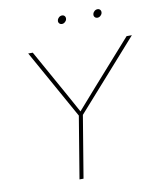

<svg xmlns="http://www.w3.org/2000/svg" viewBox="-96 -975 871 1051"><g transform="rotate(-10 339.5 -450.0)"><path d="M259.8 0 316.9 -344.7 103 -727.5H128.4L264.2 -484.4Q281.7 -453.1 298.8 -421.9Q315.9 -390.6 333 -359.4H324.2Q351.6 -390.6 379.2 -421.9Q406.7 -453.1 434.1 -484.4L649.9 -727.5H679.2L339.4 -344.7L282.2 0ZM510.7 -854.5Q501 -854.5 495.4 -861.3Q489.7 -868.2 491.7 -877.4Q493.2 -886.7 501 -893.6Q508.8 -900.4 518.6 -900.4Q527.8 -900.4 533.2 -893.8Q538.6 -887.2 537.1 -877.4Q535.6 -868.2 527.8 -861.3Q520 -854.5 510.7 -854.5ZM313.5 -854.5Q303.7 -854.5 298.1 -861.3Q292.5 -868.2 294.4 -877.4Q295.9 -886.7 303.7 -893.6Q311.5 -900.4 321.3 -900.4Q330.6 -900.4 335.9 -893.8Q341.3 -887.2 339.8 -877.4Q338.4 -868.2 330.6 -861.3Q322.8 -854.5 313.5 -854.5Z"/></g></svg>

Font: Inter 18pt Thin
Style: Italic
Weight: 250
Italic angle: -9.3988°
Version: Version 4.001;git-66647c0bb